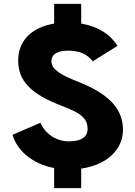

<svg xmlns="http://www.w3.org/2000/svg" viewBox="-20 -863 700 993"><path d="M260 -843V-741C139 -721 74 -648 74 -551C74 -445 138 -377 301 -315C399 -278 433 -251 433 -196C433 -152 397 -132 336 -132C272 -132 215 -169 189 -228L45 -166C66 -89 143 -16 260 6V110H400V9C538 -11 616 -93 616 -192C616 -310 529 -383 380 -442C296 -475 246 -503 246 -546C246 -583 278 -601 333 -601C385 -601 428 -587 460 -546L588 -626C548 -688 485 -727 400 -741V-843Z"/></svg>

Font: Kreadon Extra Bold
Style: Regular
Weight: 800
Designer: kohakuno
Foundry: StudioGnu
Version: Version 1.000;Glyphs 3.1.2 (3151)